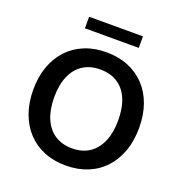

<svg xmlns="http://www.w3.org/2000/svg" viewBox="-154 -1013 1093 1156"><g transform="rotate(20 392.5 -435.0)"><path d="M393 10Q316 10 253.5 -15.5Q191 -41 146.5 -89Q102 -137 78 -204Q54 -271 54 -353Q54 -436 78 -502.5Q102 -569 146.5 -616.5Q191 -664 253.5 -689.5Q316 -715 393 -715Q470 -715 532.5 -689.5Q595 -664 639.5 -617Q684 -570 708 -503.5Q732 -437 732 -354Q732 -271 708 -204Q684 -137 639.5 -89Q595 -41 532.5 -15.5Q470 10 393 10ZM393 -100Q458 -100 503.5 -130Q549 -160 573.5 -217Q598 -274 598 -353Q598 -433 574 -489.5Q550 -546 504 -575.5Q458 -605 393 -605Q329 -605 283 -575.5Q237 -546 212.5 -489.5Q188 -433 188 -353Q188 -274 212.5 -217Q237 -160 283 -130Q329 -100 393 -100ZM220 -806V-880H565V-806Z"/></g></svg>

Font: Nunito Sans 12pt ExtraLight
Style: Regular
Weight: 200
Designer: Vernon Adams
Foundry: Vernon Adams
Version: Version 3.101;gftools[0.9.27]